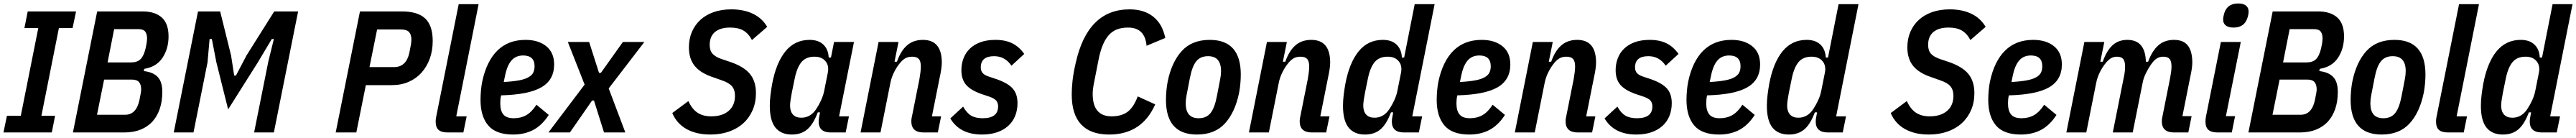

<svg xmlns="http://www.w3.org/2000/svg" viewBox="-23 -764 14871 796"><path d="M-3 0 17 -96H97L198 -602H118L137 -698H416L396 -602H317L216 -96H295L276 0Z M538 -698H801Q872 -698 911 -663Q950 -628 950 -554Q950 -483 915 -430.5Q880 -378 810 -367L807 -354Q861 -348 887.5 -320Q914 -292 914 -234Q914 -180 899.5 -137Q885 -94 857.5 -63.5Q830 -33 789 -16.5Q748 0 696 0H398ZM699 -102Q764 -102 782 -187Q788 -216 790 -228.5Q792 -241 792 -248Q792 -276 779.5 -290.5Q767 -305 738 -305H578L537 -102ZM734 -404Q769 -404 788 -422.5Q807 -441 817 -483Q823 -510 824.5 -522.5Q826 -535 826 -542Q826 -568 815 -582Q804 -596 776 -596H636L598 -404Z M1526 -409 1558 -539H1546L1466 -405L1294 -133L1226 -405L1200 -539H1187L1175 -404L1094 0H980L1120 -698H1248L1311 -444L1329 -328H1339L1400 -444L1560 -698H1698L1558 0H1444Z M1915 0 2055 -698H2298Q2389 -698 2432 -657Q2475 -616 2475 -528Q2475 -472 2458 -425.5Q2441 -379 2410.5 -345Q2380 -311 2336.5 -292Q2293 -273 2240 -273H2089L2034 0ZM2110 -377H2252Q2322 -377 2340 -459Q2347 -493 2349.5 -508.5Q2352 -524 2352 -536Q2352 -564 2338.5 -579Q2325 -594 2291 -594H2154Z M2562 0Q2525 0 2508.5 -15Q2492 -30 2492 -64Q2492 -71 2493 -79Q2494 -87 2496 -95L2625 -740H2740L2611 -93H2671L2652 0Z M2939 12Q2840 12 2795.5 -40.5Q2751 -93 2751 -188Q2751 -212 2753.5 -241Q2756 -270 2761 -294Q2786 -411 2848.5 -472.5Q2911 -534 3011 -534Q3085 -534 3130.5 -497.5Q3176 -461 3176 -392Q3176 -303 3102.5 -260.5Q3029 -218 2870 -214Q2867 -202 2866 -189.5Q2865 -177 2865 -168Q2865 -125 2883 -103.5Q2901 -82 2943 -82Q2984 -82 3015.5 -100Q3047 -118 3074 -160L3145 -101Q3106 -41 3055.5 -14.5Q3005 12 2939 12ZM2997 -444Q2955 -444 2930 -415.5Q2905 -387 2893 -329L2885 -291Q2939 -294 2973.5 -300.5Q3008 -307 3028 -318.5Q3048 -330 3055.5 -345.5Q3063 -361 3063 -382Q3063 -444 2997 -444Z M3143 0 3352 -276 3255 -522H3378L3435 -344H3446L3573 -522H3697L3491 -254L3587 0H3464L3406 -184H3395L3267 0Z M4078 12Q3997 12 3940.5 -19.5Q3884 -51 3858 -112L3951 -181Q3972 -135 4003.5 -114Q4035 -93 4083 -93Q4147 -93 4183.5 -124.5Q4220 -156 4220 -211Q4220 -246 4202.5 -266.5Q4185 -287 4143 -301L4098 -317Q4023 -341 3988.5 -382.5Q3954 -424 3954 -491Q3954 -540 3971.5 -580.5Q3989 -621 4021 -650Q4053 -679 4098 -694.5Q4143 -710 4199 -710Q4271 -710 4324 -684.5Q4377 -659 4406 -609L4318 -533Q4298 -571 4268.5 -588Q4239 -605 4192 -605Q4135 -605 4104.5 -579.5Q4074 -554 4074 -505Q4074 -473 4090 -454.5Q4106 -436 4144 -423L4189 -408Q4270 -381 4305.5 -338.5Q4341 -296 4341 -227Q4341 -173 4322 -129Q4303 -85 4268.5 -53.5Q4234 -22 4185.5 -5Q4137 12 4078 12Z M4773 0Q4703 0 4703 -63Q4703 -76 4707 -95L4711 -116H4698Q4672 -47 4637 -17.5Q4602 12 4548 12Q4486 12 4453.5 -28Q4421 -68 4421 -154Q4421 -184 4425 -216Q4429 -248 4434 -277Q4457 -401 4511 -467.5Q4565 -534 4651 -534Q4702 -534 4730.5 -506.5Q4759 -479 4761 -432H4774L4792 -522H4907L4821 -93H4878L4859 0ZM4603 -85Q4656 -85 4689 -135Q4705 -159 4717.5 -186.5Q4730 -214 4735 -240L4756 -345Q4764 -385 4742.5 -411Q4721 -437 4679 -437Q4630 -437 4604 -406Q4578 -375 4565 -312L4548 -229Q4544 -209 4541 -188Q4538 -167 4538 -155Q4538 -122 4554.5 -103.5Q4571 -85 4603 -85Z M4945 0 5049 -522H5164L5141 -408H5155Q5177 -471 5213.5 -502.5Q5250 -534 5305 -534Q5414 -534 5414 -403Q5414 -386 5410.5 -363Q5407 -340 5403 -323L5357 -93H5410L5391 0H5308Q5238 0 5238 -65Q5238 -72 5239 -79.5Q5240 -87 5242 -94L5285 -309Q5288 -326 5290.5 -346Q5293 -366 5293 -380Q5293 -411 5281 -424Q5269 -437 5243 -437Q5217 -437 5199.5 -425.5Q5182 -414 5165 -391Q5148 -368 5135.5 -341.5Q5123 -315 5117 -285L5060 0Z M5646 12Q5518 12 5463 -81L5537 -149Q5558 -112 5583.5 -97Q5609 -82 5650 -82Q5739 -82 5739 -150Q5739 -172 5727.5 -184.5Q5716 -197 5687 -207L5642 -222Q5580 -244 5553.5 -275.5Q5527 -307 5527 -359Q5527 -395 5539 -427Q5551 -459 5575.5 -483Q5600 -507 5637 -520.5Q5674 -534 5724 -534Q5780 -534 5820 -514.5Q5860 -495 5890 -453L5816 -385Q5779 -440 5716 -440Q5639 -440 5639 -375Q5639 -354 5651 -341.5Q5663 -329 5689 -321L5734 -306Q5798 -283 5824.5 -252Q5851 -221 5851 -169Q5851 -129 5837.5 -95.5Q5824 -62 5797.5 -38Q5771 -14 5733 -1Q5695 12 5646 12Z M6380 12Q6273 12 6218.5 -46Q6164 -104 6164 -219Q6164 -253 6168.5 -296.5Q6173 -340 6187 -401Q6256 -710 6498 -710Q6582 -710 6635 -667.5Q6688 -625 6704 -545L6596 -500Q6587 -605 6489 -605Q6453 -605 6425.5 -594.5Q6398 -584 6377.5 -561Q6357 -538 6342 -501Q6327 -464 6317 -410L6295 -298Q6285 -251 6285 -223Q6285 -93 6394 -93Q6452 -93 6487 -119.5Q6522 -146 6545 -208L6646 -162Q6569 12 6380 12Z M6887 12Q6708 12 6708 -188Q6708 -212 6710.5 -240Q6713 -268 6718 -294Q6741 -406 6799.5 -470Q6858 -534 6961 -534Q7140 -534 7140 -334Q7140 -310 7137.5 -282Q7135 -254 7130 -228Q7107 -116 7048.5 -52Q6990 12 6887 12ZM6897 -82Q6941 -82 6965 -111.5Q6989 -141 7002 -209L7021 -307Q7026 -332 7026 -354Q7026 -440 6951 -440Q6907 -440 6883 -410.5Q6859 -381 6846 -313L6827 -215Q6822 -190 6822 -168Q6822 -82 6897 -82Z M7187 0 7291 -522H7406L7383 -408H7397Q7419 -471 7455.5 -502.5Q7492 -534 7547 -534Q7656 -534 7656 -403Q7656 -386 7652.5 -363Q7649 -340 7645 -323L7599 -93H7652L7633 0H7550Q7480 0 7480 -65Q7480 -72 7481 -79.5Q7482 -87 7484 -94L7527 -309Q7530 -326 7532.5 -346Q7535 -366 7535 -380Q7535 -411 7523 -424Q7511 -437 7485 -437Q7459 -437 7441.5 -425.5Q7424 -414 7407 -391Q7390 -368 7377.5 -341.5Q7365 -315 7359 -285L7302 0Z M8082 0Q8012 0 8012 -63Q8012 -76 8016 -95L8020 -116H8007Q7981 -47 7946 -17.5Q7911 12 7857 12Q7795 12 7762.5 -28Q7730 -68 7730 -154Q7730 -184 7734 -216Q7738 -248 7743 -277Q7766 -401 7820 -467.5Q7874 -534 7960 -534Q8011 -534 8039.5 -506.5Q8068 -479 8070 -432H8083L8144 -740H8259L8130 -93H8187L8168 0ZM7912 -85Q7965 -85 7998 -135Q8014 -159 8026.5 -186.5Q8039 -214 8044 -240L8065 -345Q8073 -385 8051.5 -411Q8030 -437 7988 -437Q7939 -437 7913 -406Q7887 -375 7874 -312L7857 -229Q7853 -209 7850 -188Q7847 -167 7847 -155Q7847 -122 7863.5 -103.5Q7880 -85 7912 -85Z M8459 12Q8360 12 8315.5 -40.5Q8271 -93 8271 -188Q8271 -212 8273.5 -241Q8276 -270 8281 -294Q8306 -411 8368.5 -472.5Q8431 -534 8531 -534Q8605 -534 8650.5 -497.5Q8696 -461 8696 -392Q8696 -303 8622.5 -260.5Q8549 -218 8390 -214Q8387 -202 8386 -189.5Q8385 -177 8385 -168Q8385 -125 8403 -103.5Q8421 -82 8463 -82Q8504 -82 8535.5 -100Q8567 -118 8594 -160L8665 -101Q8626 -41 8575.5 -14.5Q8525 12 8459 12ZM8517 -444Q8475 -444 8450 -415.5Q8425 -387 8413 -329L8405 -291Q8459 -294 8493.5 -300.5Q8528 -307 8548 -318.5Q8568 -330 8575.5 -345.5Q8583 -361 8583 -382Q8583 -444 8517 -444Z M8722 0 8826 -522H8941L8918 -408H8932Q8954 -471 8990.5 -502.5Q9027 -534 9082 -534Q9191 -534 9191 -403Q9191 -386 9187.5 -363Q9184 -340 9180 -323L9134 -93H9187L9168 0H9085Q9015 0 9015 -65Q9015 -72 9016 -79.5Q9017 -87 9019 -94L9062 -309Q9065 -326 9067.5 -346Q9070 -366 9070 -380Q9070 -411 9058 -424Q9046 -437 9020 -437Q8994 -437 8976.5 -425.5Q8959 -414 8942 -391Q8925 -368 8912.5 -341.5Q8900 -315 8894 -285L8837 0Z M9423 12Q9295 12 9240 -81L9314 -149Q9335 -112 9360.5 -97Q9386 -82 9427 -82Q9516 -82 9516 -150Q9516 -172 9504.5 -184.5Q9493 -197 9464 -207L9419 -222Q9357 -244 9330.5 -275.5Q9304 -307 9304 -359Q9304 -395 9316 -427Q9328 -459 9352.5 -483Q9377 -507 9414 -520.5Q9451 -534 9501 -534Q9557 -534 9597 -514.5Q9637 -495 9667 -453L9593 -385Q9556 -440 9493 -440Q9416 -440 9416 -375Q9416 -354 9428 -341.5Q9440 -329 9466 -321L9511 -306Q9575 -283 9601.5 -252Q9628 -221 9628 -169Q9628 -129 9614.5 -95.5Q9601 -62 9574.5 -38Q9548 -14 9510 -1Q9472 12 9423 12Z M9901 12Q9802 12 9757.5 -40.5Q9713 -93 9713 -188Q9713 -212 9715.5 -241Q9718 -270 9723 -294Q9748 -411 9810.5 -472.5Q9873 -534 9973 -534Q10047 -534 10092.5 -497.5Q10138 -461 10138 -392Q10138 -303 10064.5 -260.5Q9991 -218 9832 -214Q9829 -202 9828 -189.5Q9827 -177 9827 -168Q9827 -125 9845 -103.5Q9863 -82 9905 -82Q9946 -82 9977.5 -100Q10009 -118 10036 -160L10107 -101Q10068 -41 10017.5 -14.5Q9967 12 9901 12ZM9959 -444Q9917 -444 9892 -415.5Q9867 -387 9855 -329L9847 -291Q9901 -294 9935.5 -300.5Q9970 -307 9990 -318.5Q10010 -330 10017.5 -345.5Q10025 -361 10025 -382Q10025 -444 9959 -444Z M10529 0Q10459 0 10459 -63Q10459 -76 10463 -95L10467 -116H10454Q10428 -47 10393 -17.5Q10358 12 10304 12Q10242 12 10209.5 -28Q10177 -68 10177 -154Q10177 -184 10181 -216Q10185 -248 10190 -277Q10213 -401 10267 -467.5Q10321 -534 10407 -534Q10458 -534 10486.5 -506.5Q10515 -479 10517 -432H10530L10591 -740H10706L10577 -93H10634L10615 0ZM10359 -85Q10412 -85 10445 -135Q10461 -159 10473.5 -186.5Q10486 -214 10491 -240L10512 -345Q10520 -385 10498.5 -411Q10477 -437 10435 -437Q10386 -437 10360 -406Q10334 -375 10321 -312L10304 -229Q10300 -209 10297 -188Q10294 -167 10294 -155Q10294 -122 10310.5 -103.5Q10327 -85 10359 -85Z M11112 12Q11031 12 10974.5 -19.5Q10918 -51 10892 -112L10985 -181Q11006 -135 11037.5 -114Q11069 -93 11117 -93Q11181 -93 11217.5 -124.5Q11254 -156 11254 -211Q11254 -246 11236.5 -266.5Q11219 -287 11177 -301L11132 -317Q11057 -341 11022.5 -382.5Q10988 -424 10988 -491Q10988 -540 11005.5 -580.5Q11023 -621 11055 -650Q11087 -679 11132 -694.5Q11177 -710 11233 -710Q11305 -710 11358 -684.5Q11411 -659 11440 -609L11352 -533Q11332 -571 11302.5 -588Q11273 -605 11226 -605Q11169 -605 11138.5 -579.5Q11108 -554 11108 -505Q11108 -473 11124 -454.5Q11140 -436 11178 -423L11223 -408Q11304 -381 11339.5 -338.5Q11375 -296 11375 -227Q11375 -173 11356 -129Q11337 -85 11302.5 -53.5Q11268 -22 11219.5 -5Q11171 12 11112 12Z M11643 12Q11544 12 11499.5 -40.5Q11455 -93 11455 -188Q11455 -212 11457.5 -241Q11460 -270 11465 -294Q11490 -411 11552.5 -472.5Q11615 -534 11715 -534Q11789 -534 11834.5 -497.5Q11880 -461 11880 -392Q11880 -303 11806.5 -260.5Q11733 -218 11574 -214Q11571 -202 11570 -189.5Q11569 -177 11569 -168Q11569 -125 11587 -103.5Q11605 -82 11647 -82Q11688 -82 11719.5 -100Q11751 -118 11778 -160L11849 -101Q11810 -41 11759.5 -14.5Q11709 12 11643 12ZM11701 -444Q11659 -444 11634 -415.5Q11609 -387 11597 -329L11589 -291Q11643 -294 11677.5 -300.5Q11712 -307 11732 -318.5Q11752 -330 11759.5 -345.5Q11767 -361 11767 -382Q11767 -444 11701 -444Z M11906 0 12010 -522H12125L12102 -408H12116Q12138 -471 12172 -502.5Q12206 -534 12258 -534Q12362 -534 12365 -408H12378Q12401 -471 12437 -502.5Q12473 -534 12527 -534Q12582 -534 12607.5 -501Q12633 -468 12633 -403Q12633 -386 12629.5 -363.5Q12626 -341 12622 -324L12576 -94H12629L12610 0H12527Q12457 0 12457 -65Q12457 -77 12461 -94L12505 -314Q12508 -331 12510.5 -348.5Q12513 -366 12513 -380Q12513 -411 12502 -424Q12491 -437 12465 -437Q12444 -437 12427.5 -426.5Q12411 -416 12394 -391Q12378 -368 12364.5 -340.5Q12351 -313 12346 -285L12289 0H12174L12239 -325Q12242 -339 12243.5 -353.5Q12245 -368 12245 -380Q12245 -411 12234 -424Q12223 -437 12198 -437Q12176 -437 12159.5 -425.5Q12143 -414 12126 -391Q12109 -368 12096.5 -341.5Q12084 -315 12078 -285L12021 0Z M12871 -605Q12842 -605 12826.5 -617Q12811 -629 12811 -651Q12811 -666 12817 -686Q12834 -744 12898 -744Q12927 -744 12942.5 -732Q12958 -720 12958 -698Q12958 -682 12952 -663Q12935 -605 12871 -605ZM12779 0Q12743 0 12726 -15Q12709 -30 12709 -64Q12709 -80 12713 -97L12798 -522H12913L12827 -94H12880L12861 0Z M13097 -698H13360Q13431 -698 13470 -663Q13509 -628 13509 -554Q13509 -483 13474 -430.5Q13439 -378 13369 -367L13366 -354Q13420 -348 13446.5 -320Q13473 -292 13473 -234Q13473 -180 13458.5 -137Q13444 -94 13416.5 -63.5Q13389 -33 13348 -16.5Q13307 0 13255 0H12957ZM13258 -102Q13323 -102 13341 -187Q13347 -216 13349 -228.5Q13351 -241 13351 -248Q13351 -276 13338.5 -290.5Q13326 -305 13297 -305H13137L13096 -102ZM13293 -404Q13328 -404 13347 -422.5Q13366 -441 13376 -483Q13382 -510 13383.5 -522.5Q13385 -535 13385 -542Q13385 -568 13374 -582Q13363 -596 13335 -596H13195L13157 -404Z M13726 12Q13547 12 13547 -188Q13547 -212 13549.5 -240Q13552 -268 13557 -294Q13580 -406 13638.5 -470Q13697 -534 13800 -534Q13979 -534 13979 -334Q13979 -310 13976.5 -282Q13974 -254 13969 -228Q13946 -116 13887.5 -52Q13829 12 13726 12ZM13736 -82Q13780 -82 13804 -111.5Q13828 -141 13841 -209L13860 -307Q13865 -332 13865 -354Q13865 -440 13790 -440Q13746 -440 13722 -410.5Q13698 -381 13685 -313L13666 -215Q13661 -190 13661 -168Q13661 -82 13736 -82Z M14110 0Q14073 0 14056.5 -15Q14040 -30 14040 -64Q14040 -71 14041 -79Q14042 -87 14044 -95L14173 -740H14288L14159 -93H14219L14200 0Z M14651 0Q14581 0 14581 -63Q14581 -76 14585 -95L14589 -116H14576Q14550 -47 14515 -17.5Q14480 12 14426 12Q14364 12 14331.5 -28Q14299 -68 14299 -154Q14299 -184 14303 -216Q14307 -248 14312 -277Q14335 -401 14389 -467.5Q14443 -534 14529 -534Q14580 -534 14608.5 -506.5Q14637 -479 14639 -432H14652L14713 -740H14828L14699 -93H14756L14737 0ZM14481 -85Q14534 -85 14567 -135Q14583 -159 14595.5 -186.5Q14608 -214 14613 -240L14634 -345Q14642 -385 14620.5 -411Q14599 -437 14557 -437Q14508 -437 14482 -406Q14456 -375 14443 -312L14426 -229Q14422 -209 14419 -188Q14416 -167 14416 -155Q14416 -122 14432.5 -103.5Q14449 -85 14481 -85Z"/></svg>

Font: IBM Plex Sans Condensed SemiBold
Style: Italic
Weight: 600
Width: 3
Italic angle: -11°
Designer: Mike Abbink, Paul van der Laan, Pieter van Rosmalen
Foundry: Bold Monday
Version: Version 1.3